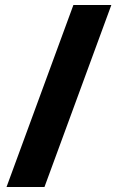

<svg xmlns="http://www.w3.org/2000/svg" viewBox="-20 -739 466 764"><path d="M423 -719 157 5H6L272 -719Z"/></svg>

Font: Noto Sans Hebrew ExtraBold
Style: Regular
Weight: 800
Designer: Monotype Design Team
Foundry: Monotype Imaging Inc.
Version: Version 2.003